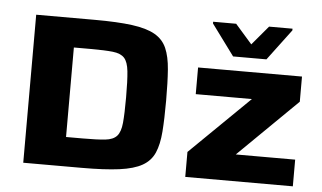

<svg xmlns="http://www.w3.org/2000/svg" viewBox="-51 -808 1492 889"><g transform="rotate(5 695.5 -363.5)"><path d="M86 0V-688H358Q464 -688 532 -679Q600 -670 638.5 -648Q677 -626 694 -587Q711 -548 715.5 -488.5Q720 -429 720 -344Q720 -259 715.5 -199.5Q711 -140 694 -101Q677 -62 638.5 -40Q600 -18 532 -9Q464 0 358 0ZM273 -136H351Q418 -136 455 -140Q492 -144 509 -163Q526 -182 530 -224.5Q534 -267 534 -343Q534 -421 529.5 -464Q525 -507 508 -525.5Q491 -544 454 -548Q417 -552 351 -552H273ZM839 0V-116L1115 -386H854V-510H1337V-393L1063 -124H1339V0ZM1011 -575 905 -719V-727H1012L1090 -638L1165 -727H1274V-719L1166 -575Z"/></g></svg>

Font: Saira Expanded
Style: Bold
Weight: 700
Width: 7
Designer: Hector Gatti with collaboration of the Omnibus-Type team
Foundry: Omnibus-Type
Version: Version 1.100; ttfautohint (v1.8.3)